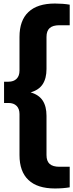

<svg xmlns="http://www.w3.org/2000/svg" viewBox="-20 -838 415 1088"><path d="M153.5 -314.5Q200.5 -301 222 -268Q243.5 -235 243.5 -182V40.5Q243.5 75 261.5 91Q279.5 107 316.5 107H375V223.5Q337 230 291 230Q192 230 141.2 182Q90.5 134 90.5 41V-191.5Q90.5 -221.5 74 -238Q57.5 -254.5 28 -254.5H3V-375H28Q57.5 -375 74 -391.5Q90.5 -408 90.5 -438V-629Q90.5 -722 141.2 -770Q192 -818 291 -818Q337 -818 375 -811.5V-695H316.5Q279.5 -695 261.5 -679Q243.5 -663 243.5 -628.5V-447Q243.5 -394 222 -361Q200.5 -328 153.5 -314.5Z"/></svg>

Font: Encode Sans Semi Condensed
Style: Bold
Weight: 700
Width: 4
Designer: Multiple Designers
Foundry: Impallari Type
Version: Version 2.000